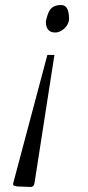

<svg xmlns="http://www.w3.org/2000/svg" viewBox="-20 -473 348 762"><path d="M117 253 196 -255H168L33 252C32.3 253.3 32 255.8 32 259.5C32 263.2 38 265.7 50 267L103 269C111 268.3 115.7 263 117 253ZM162 -388C162 -358.7 174.3 -344 199 -344C226.1 -344 254 -371.2 254 -398C254 -434.7 243.7 -453 223 -453C180.9 -453 171.1 -429.4 162 -388Z"/></svg>

Font: fbb
Style: Italic
Weight: 400
Italic angle: -12°
Designer: David J. Perry, Michael Sharpe
Version: Version 0.991